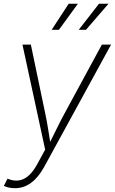

<svg xmlns="http://www.w3.org/2000/svg" viewBox="-31 -780 603 1008"><path d="M-10.7 195.8 8.3 158.2 14.2 160.2Q58.6 177.2 96.2 158Q133.8 138.7 165.5 80.1L206.1 5.4L86.9 -545.9H130.9L207 -182.1Q214.8 -145 220.7 -108.2Q226.6 -71.3 232.4 -35.2Q250.5 -71.3 268.6 -108.2Q286.6 -145 306.6 -182.1L503.9 -545.9H552.2L200.7 96.7Q139.2 208 47.9 208Q14.2 208 -10.7 195.8ZM420.4 -623.5H382.3L488.8 -760.3H538.6ZM278.3 -623.5H240.2L329.6 -760.3H377.9Z"/></svg>

Font: Inter Extra Light
Style: Italic
Weight: 200
Italic angle: -9.39999°
Designer: Rasmus Andersson
Foundry: rsms
Version: Version 4.000;git-3c8e0fc